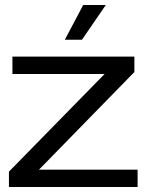

<svg xmlns="http://www.w3.org/2000/svg" viewBox="-20 -753 592 773"><path d="M16 0V-62L401 -455H30V-525H521V-463L137 -70H534V0ZM241 -593 315 -733H406L310 -593Z"/></svg>

Font: Mona Sans Expanded
Style: Regular
Weight: 400
Width: 7
Designer: Deni Anggara
Foundry: GitHub
Version: Version 2.000